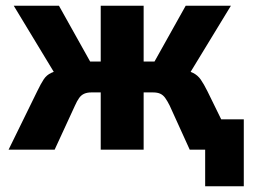

<svg xmlns="http://www.w3.org/2000/svg" viewBox="-20 -523 913 671"><path d="M697 128V0H665V-106H832V128ZM10 0 110 -204Q123 -231 133 -246Q143 -261 159.5 -268.5Q176 -276 204 -282L186 -242L28 -503H186L295 -308H332V-503H482V-308H520L629 -503H787L628 -242L610 -282Q639 -276 655 -268Q671 -260 681.5 -245Q692 -230 705 -204L805 0H643L573 -154Q565 -170 557.5 -180.5Q550 -191 540 -195.5Q530 -200 515 -200H482V0H332V-200H299Q285 -200 274.5 -195.5Q264 -191 256.5 -180.5Q249 -170 242 -154L171 0Z"/></svg>

Font: Nunito Sans 7pt Condensed ExtraBold
Style: Regular
Weight: 800
Width: 3
Designer: Vernon Adams
Foundry: Vernon Adams
Version: Version 3.101;gftools[0.9.27]